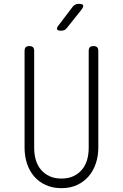

<svg xmlns="http://www.w3.org/2000/svg" viewBox="-20 -970 640 1000"><path d="M108 -705Q108 -718 114 -724Q120 -730 133 -730Q146 -730 152 -724Q158 -718 158 -705V-200Q158 -166 166.5 -137Q175 -108 193 -86.5Q211 -65 237.5 -52.5Q264 -40 300 -40Q336 -40 362.5 -52.5Q389 -65 407 -86.5Q425 -108 433.5 -137Q442 -166 442 -200V-705Q442 -718 448 -724Q454 -730 467 -730Q480 -730 486 -724Q492 -718 492 -705V-200Q492 -157 479 -118.5Q466 -80 441.5 -51.5Q417 -23 381.5 -6.5Q346 10 300 10Q254 10 218 -6.5Q182 -23 157.5 -51.5Q133 -80 120.5 -118.5Q108 -157 108 -200ZM299 -810Q281 -810 277.5 -817Q274 -824 285 -838L358 -934Q364 -942 372 -946Q380 -950 390 -950Q410 -950 413 -942.5Q416 -935 404 -919L328 -824Q323 -817 315.5 -813.5Q308 -810 299 -810Z"/></svg>

Font: Maple Mono Thin
Style: Regular
Weight: 250
Monospace: yes
Designer: subframe7536
Version: Version 7.000